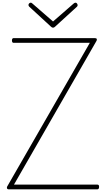

<svg xmlns="http://www.w3.org/2000/svg" viewBox="-20 -1410 791 1430"><path d="M44 0Q38 0 35 -3Q32 -6 31.5 -10.5Q31 -15 33 -20L649 -1091H80Q76 -1091 72.5 -1095Q69 -1099 69 -1109Q69 -1118 72.5 -1122Q76 -1126 80 -1126H687Q698 -1126 700.5 -1120Q703 -1114 699 -1106L84 -35H706Q711 -35 714.5 -31.5Q718 -28 718 -19Q718 -9 714.5 -4.5Q711 0 706 0ZM542 -1390Q548 -1390 553 -1384.5Q558 -1379 558 -1371Q558 -1368 557 -1365.5Q556 -1363 553 -1360L391 -1212Q386 -1207 382.5 -1205.5Q379 -1204 375 -1204Q371 -1204 367.5 -1205.5Q364 -1207 359 -1212L197 -1361Q195 -1364 193.5 -1367Q192 -1370 192 -1372Q192 -1380 197.5 -1385Q203 -1390 209 -1390Q213 -1390 215.5 -1388Q218 -1386 221 -1384L375 -1250L529 -1384Q532 -1386 535 -1388Q538 -1390 542 -1390Z"/></svg>

Font: Playwrite BR Thin
Style: Regular
Weight: 250
Version: Version 1.003